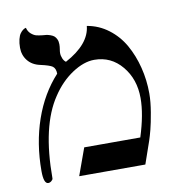

<svg xmlns="http://www.w3.org/2000/svg" viewBox="-69 -629 657 698"><g transform="rotate(-10 260.0 -280.0)"><path d="M291 -533.2Q334.5 -525.9 369.6 -499.3Q404.8 -472.7 426.8 -433.8Q448.7 -395 460.4 -348.4Q472.2 -301.8 472.2 -252Q472.2 -221.7 465.6 -182.9Q459 -144 453.1 -121.6Q447.3 -99.1 441.9 -83L413.1 0H168.9L205.1 -100.1H412.1Q438 -181.2 438 -241.2Q438 -311 397.9 -359.1Q357.9 -407.2 295.9 -407.2Q257.3 -407.2 214.1 -378.7Q170.9 -350.1 139.2 -301.8Q71.8 -202.1 71.8 -8.8Q71.8 -4.9 66.2 0Q60.5 4.9 54.2 4.9Q37.1 4.9 37.1 -42Q37.1 -144 67.4 -231.4Q97.7 -318.8 154.8 -380.9Q154.8 -399.9 144 -408.2Q133.8 -415.5 100.1 -422.9Q70.3 -429.2 54.2 -449.5Q38.1 -469.7 38.1 -497.1Q38.1 -514.6 41.5 -528.1Q44.9 -541.5 49.8 -548.3Q54.7 -555.2 59.8 -559.1Q64.9 -563 68.4 -564L71.8 -564.9Q75.2 -550.8 85.2 -542.2Q95.2 -533.7 104 -531.5Q112.8 -529.3 126 -527.8Q141.1 -526.4 141.6 -526.4Q147.5 -525.4 155.8 -522.5Q164.1 -519.5 168.9 -515.4Q173.8 -511.2 177.5 -503.4Q181.2 -495.6 181.2 -484.9Q181.2 -475.6 179.7 -467.3Q178.2 -459 178.2 -453.1Q178.2 -442.9 182.6 -432.6Q187 -422.4 193.8 -418Q284.7 -466.8 291 -533.2Z"/></g></svg>

Font: Linux Libertine G
Style: Regular
Weight: 400
Designer: Philipp H. Poll
Foundry: Philipp H. Poll
Version: Version 4.7.5